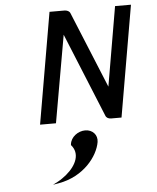

<svg xmlns="http://www.w3.org/2000/svg" viewBox="-59 -630 818 998"><g transform="rotate(-5 349.5 -131.5)"><path d="M368 50C330 50 292 78 288 116V118V120C329 166 304 226 249 272C235 283 221 294 204 303L177 317L206 312C340 289 415 188 427 116C433 79 406 50 368 50ZM479 -17C483 -6 494 0 508 0H562L662 -580H579L508 -166L345 -563C341 -574 329 -580 314 -580H237L137 0H220L300 -455Z"/></g></svg>

Font: Charger Monospace
Style: Regular
Weight: 400
Designer: Jasper
Foundry: Cannot Into Space Fonts
Version: Version 0.980